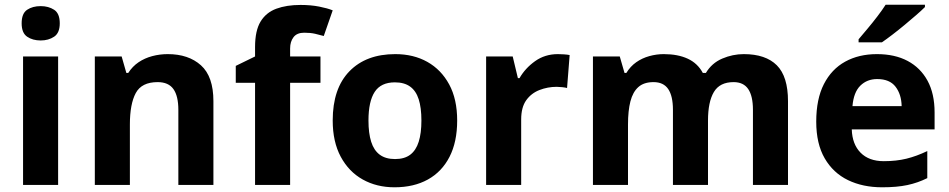

<svg xmlns="http://www.w3.org/2000/svg" viewBox="-20 -786 4035 816"><path d="M227 -546V0H78V-546ZM153 -760Q186 -760 210 -744.5Q234 -729 234 -686.8Q234 -646 210 -630Q186 -614 153 -614Q118.7 -614 95.4 -630Q72 -646 72 -686.8Q72 -729 95.4 -744.5Q118.7 -760 153 -760Z M693 -556Q781 -556 834 -508.5Q887 -461 887 -356V0H738V-319Q738 -378 717 -407.5Q696 -437 650 -437Q582 -437 557 -390.5Q532 -344 532 -257V0H383V-546H497L517 -476H525Q543 -504 569 -521.5Q595 -539 627 -547.5Q659 -556 693 -556Z M1342 -434H1213V0H1064V-434H982V-506L1064 -546V-586Q1064 -656 1087.5 -694.5Q1111 -733 1154.5 -749Q1198 -765 1257 -765Q1301 -765 1336.5 -758Q1372 -751 1394 -742L1356 -633Q1339 -638 1319 -642.5Q1299 -647 1273 -647Q1242 -647 1227.5 -628Q1213 -609 1213 -580V-546H1342Z M1923 -273.8Q1923 -183 1890.5 -119.5Q1858 -56 1798.3 -23Q1738.7 10 1656.6 10Q1581 10 1521.7 -23.1Q1462.4 -56.2 1428.2 -119.8Q1394 -183.4 1394 -274Q1394 -410 1465 -483Q1536 -556 1660 -556Q1737.4 -556 1796.2 -523Q1855 -490 1889 -427.3Q1923 -364.5 1923 -273.8ZM1546 -273.8Q1546 -220 1557.5 -183.5Q1569 -147 1594 -128.5Q1619 -110 1659 -110Q1699 -110 1723.5 -128.5Q1748 -147 1759.5 -183.5Q1771 -220 1771 -273.6Q1771 -328 1759.5 -364Q1748 -400 1723 -418Q1698.1 -436 1658.3 -436Q1599 -436 1572.5 -395.5Q1546 -355 1546 -273.8Z M2351 -556Q2362 -556 2377 -555Q2392 -554 2401 -552L2390 -412Q2383 -414 2369.5 -415.5Q2356 -417 2346 -417Q2308 -417 2273 -403.5Q2238 -390 2216.5 -360Q2195 -330 2195 -278V0H2046V-546H2159L2181 -454H2188Q2212 -496 2254 -526Q2296 -556 2351 -556Z M3141 -556Q3234 -556 3281.5 -508.5Q3329 -461 3329 -356V0H3180V-319.4Q3180 -377.7 3160 -407.4Q3140 -437 3097.8 -437Q3039 -437 3014 -395Q2989 -353 2989 -273.5V0H2840V-319.4Q2840 -377.7 2820 -407.4Q2800 -437 2757.5 -437Q2716.5 -437 2693 -416Q2669.5 -395.1 2659.2 -355Q2649 -315 2649 -256.8V0H2500V-546H2614L2634.2 -476H2642Q2659 -504 2684 -521.5Q2708.9 -539 2739.5 -547.5Q2770 -556 2801 -556Q2861 -556 2903 -536.5Q2945 -517 2967 -476H2980Q3005 -518 3049.5 -537Q3094 -556 3141 -556Z M3707 -556Q3783 -556 3837.5 -527Q3892 -498 3922 -443Q3952 -388 3952 -308V-236H3600Q3602 -173 3637.5 -137Q3673 -101 3736 -101Q3789 -101 3832 -111.5Q3875 -122 3921 -144V-29Q3881 -9 3836.5 0.5Q3792 10 3729 10Q3647 10 3584 -20.5Q3521 -51 3485 -113Q3449 -175 3449 -269Q3449 -365 3481.5 -428.5Q3514 -492 3572 -524Q3630 -556 3707 -556ZM3708 -450Q3665 -450 3636.5 -422Q3608 -394 3603 -335H3812Q3811 -385 3786 -417.5Q3761 -450 3708 -450ZM3911 -756Q3897 -742 3874 -722Q3851 -702 3824.5 -680Q3798 -658 3772.5 -638.5Q3747 -619 3728 -606H3629V-619Q3645 -638 3666.5 -663.5Q3688 -689 3709 -716.5Q3730 -744 3744 -766H3911Z"/></svg>

Font: Noto Sans Cham
Style: Regular
Weight: 400
Designer: Monotype Design Team
Foundry: Monotype Imaging Inc.
Version: Version 2.002